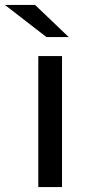

<svg xmlns="http://www.w3.org/2000/svg" viewBox="-64 -757 363 777"><path d="M214 -607H124L-44 -737H78ZM187 0H91V-530H187Z"/></svg>

Font: false
Style: Regular
Weight: 500
Designer: Julieta Ulanovsky
Foundry: Julieta Ulanovsky
Version: Version 7.222;hotconv 1.0.109;makeotfexe 2.5.65596